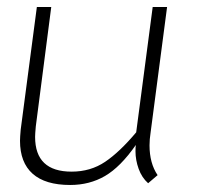

<svg xmlns="http://www.w3.org/2000/svg" viewBox="-20 -520 569 547"><path d="M37 -119Q37 -129 39 -151L85 -500H126L82 -160Q80 -138 80 -130Q80 -31 184 -31Q238 -31 279.5 -59Q321 -87 368 -143L415 -500H456L409 -142Q406 -123 406 -106Q406 -55 429 -21L402 2Q384 -14 375 -39Q366 -64 366 -89Q366 -102 367 -107Q323 -44 279 -18.5Q235 7 180 7Q109 7 73 -25Q37 -57 37 -119Z"/></svg>

Font: Bellota Text Light
Style: Italic
Weight: 300
Italic angle: -7.5°
Designer: Kemie Guaida
Foundry: Kemie Guaida
Version: Version 4.001